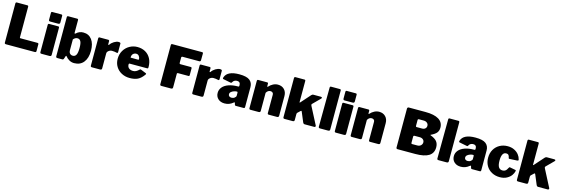

<svg xmlns="http://www.w3.org/2000/svg" viewBox="44 -2015 9661 3299"><g transform="rotate(15 4875.0 -366.0)"><path d="M71 -742H261Q279 -742 279 -721V-178Q279 -170 281.5 -167Q284 -164 291 -164H592Q615 -164 615 -145V-22Q615 -12 608.5 -6Q602 0 590 0H79Q64 0 58 -6Q52 -12 52 -25V-719Q52 -730 57 -736Q62 -742 71 -742Z M884 -603Q884 -588 876 -581Q868 -574 851 -574H710Q696 -574 690 -580.5Q684 -587 684 -600V-719Q684 -742 703 -742H866Q874 -742 879 -736.5Q884 -731 884 -721ZM884 -29Q884 -13 876 -6.5Q868 0 851 0H710Q695 0 689.5 -6Q684 -12 684 -25V-507Q684 -530 703 -530H866Q874 -530 879 -524.5Q884 -519 884 -510Z M993 0Q978 0 972 -6Q966 -12 966 -25V-719Q966 -730 971 -736Q976 -742 985 -742H1148Q1166 -742 1166 -721V-496Q1166 -483 1174 -483Q1178 -483 1185 -488Q1214 -516 1245 -528Q1276 -540 1312 -540Q1409 -540 1463.5 -467.5Q1518 -395 1518 -269Q1518 -140 1458.5 -65Q1399 10 1291 10Q1245 10 1205 -12Q1165 -34 1135 -73Q1131 -77 1128 -77Q1125 -77 1122 -70L1106 -23Q1099 0 1080 0ZM1166 -185Q1166 -148 1185.5 -127.5Q1205 -107 1237 -107Q1277 -107 1296.5 -143.5Q1316 -180 1316 -265Q1316 -349 1297 -383.5Q1278 -418 1240 -418Q1198 -418 1166 -378Z M1582 -25V-507Q1582 -530 1601 -530H1757Q1765 -530 1770 -524.5Q1775 -519 1775 -510V-454Q1775 -445 1782 -445Q1787 -445 1792 -451Q1816 -488 1859 -514Q1902 -540 1937 -540Q1974 -540 1974 -520V-368Q1974 -358 1968.5 -354Q1963 -350 1954 -352Q1911 -363 1868 -363Q1835 -363 1808.5 -342Q1782 -321 1782 -295V-29Q1782 -13 1774 -6.5Q1766 0 1749 0H1608Q1593 0 1587.5 -6Q1582 -12 1582 -25Z M2305 -122Q2332 -122 2357 -134.5Q2382 -147 2414 -178Q2418 -182 2422 -182Q2426 -182 2435 -179L2526 -142Q2535 -139 2535 -130Q2535 -124 2530 -118Q2478 -45 2421.5 -17.5Q2365 10 2278 10Q2199 10 2134.5 -24Q2070 -58 2033 -118.5Q1996 -179 1996 -256Q1996 -339 2034 -403.5Q2072 -468 2136 -504Q2200 -540 2274 -540Q2353 -540 2414.5 -506Q2476 -472 2511 -407.5Q2546 -343 2546 -254Q2546 -240 2543 -235Q2540 -230 2528 -229H2217Q2202 -229 2202 -212Q2202 -168 2230.5 -145Q2259 -122 2305 -122ZM2335 -332Q2345 -332 2348.5 -334.5Q2352 -337 2352 -346Q2352 -371 2334 -397Q2316 -423 2283 -423Q2250 -423 2227 -400Q2204 -377 2205 -333Z M2836 -742H3369Q3387 -742 3387 -721L3386 -605Q3386 -578 3361 -578H3067Q3044 -578 3044 -559V-465Q3044 -445 3062 -445H3245Q3265 -445 3265 -425V-303Q3265 -286 3247 -286H3060Q3053 -286 3048.5 -282Q3044 -278 3044 -271V-29Q3044 -13 3036 -6.5Q3028 0 3011 0H2844Q2829 0 2823 -6Q2817 -12 2817 -25V-719Q2817 -730 2822 -736Q2827 -742 2836 -742Z M3386 -25V-507Q3386 -530 3405 -530H3561Q3569 -530 3574 -524.5Q3579 -519 3579 -510V-454Q3579 -445 3586 -445Q3591 -445 3596 -451Q3620 -488 3663 -514Q3706 -540 3741 -540Q3778 -540 3778 -520V-368Q3778 -358 3772.5 -354Q3767 -350 3758 -352Q3715 -363 3672 -363Q3639 -363 3612.5 -342Q3586 -321 3586 -295V-29Q3586 -13 3578 -6.5Q3570 0 3553 0H3412Q3397 0 3391.5 -6Q3386 -12 3386 -25Z M3967 10Q3894 10 3850.5 -31Q3807 -72 3807 -136Q3807 -194 3844.5 -238.5Q3882 -283 3951.5 -307.5Q4021 -332 4114 -332H4121Q4136 -332 4136 -346V-363Q4136 -421 4077 -421Q4053 -421 4032 -410Q4011 -399 3999 -374Q3996 -367 3992.5 -364.5Q3989 -362 3983 -362Q3976 -362 3972 -363L3841 -389Q3830 -391 3830 -402Q3830 -409 3834 -421Q3876 -540 4086 -540Q4217 -540 4271.5 -497Q4326 -454 4326 -375V-27Q4326 -12 4321.5 -6Q4317 0 4303 0H4166Q4154 0 4148.5 -9Q4143 -18 4140 -35L4139 -42Q4138 -52 4131 -52Q4123 -52 4112 -42Q4050 10 3967 10ZM4121 -242H4117Q4098 -242 4070.5 -233Q4043 -224 4022 -206.5Q4001 -189 4001 -163Q4001 -142 4016 -129Q4031 -116 4058 -116Q4090 -116 4113 -135Q4136 -154 4136 -171V-224Q4136 -234 4133 -238Q4130 -242 4121 -242Z M4403 -25V-507Q4403 -518 4408 -524Q4413 -530 4422 -530H4583Q4601 -530 4601 -510V-465Q4601 -457 4606 -457Q4610 -457 4614 -461Q4647 -498 4688 -519Q4729 -540 4773 -540Q4843 -540 4886.5 -496Q4930 -452 4930 -378V-30Q4930 0 4900 0H4753Q4740 0 4735 -5.5Q4730 -11 4730 -25V-351Q4730 -373 4715.5 -386Q4701 -399 4677 -399Q4631 -399 4603 -349V-29Q4603 -13 4595.5 -6.5Q4588 0 4570 0H4429Q4415 0 4409 -5.5Q4403 -11 4403 -25Z M5583 -20Q5583 -12 5577.5 -6Q5572 0 5562 0H5391Q5369 0 5358 -26L5286 -198Q5281 -209 5275 -209Q5271 -209 5265 -203L5217 -158Q5208 -151 5208 -130V-29Q5208 -13 5200.5 -6.5Q5193 0 5176 0H5035Q5020 0 5014 -6Q5008 -12 5008 -25V-719Q5008 -730 5013 -736Q5018 -742 5027 -742H5190Q5208 -742 5208 -721V-346Q5208 -339 5212 -339Q5216 -339 5220 -344L5370 -513Q5387 -530 5401 -530H5538Q5548 -530 5553.5 -526Q5559 -522 5559 -516Q5559 -508 5552 -501L5423 -372Q5415 -362 5415 -355Q5415 -349 5421 -337L5581 -28Z M5839 -29Q5839 -13 5831 -6.5Q5823 0 5806 0H5664Q5649 0 5643 -6Q5637 -12 5637 -25L5642 -719Q5642 -742 5661 -742H5821Q5829 -742 5834 -736.5Q5839 -731 5839 -721Z M6122 -603Q6122 -588 6114 -581Q6106 -574 6089 -574H5948Q5934 -574 5928 -580.5Q5922 -587 5922 -600V-719Q5922 -742 5941 -742H6104Q6112 -742 6117 -736.5Q6122 -731 6122 -721ZM6122 -29Q6122 -13 6114 -6.5Q6106 0 6089 0H5948Q5933 0 5927.5 -6Q5922 -12 5922 -25V-507Q5922 -530 5941 -530H6104Q6112 -530 6117 -524.5Q6122 -519 6122 -510Z M6204 -25V-507Q6204 -518 6209 -524Q6214 -530 6223 -530H6384Q6402 -530 6402 -510V-465Q6402 -457 6407 -457Q6411 -457 6415 -461Q6448 -498 6489 -519Q6530 -540 6574 -540Q6644 -540 6687.5 -496Q6731 -452 6731 -378V-30Q6731 0 6701 0H6554Q6541 0 6536 -5.5Q6531 -11 6531 -25V-351Q6531 -373 6516.5 -386Q6502 -399 6478 -399Q6432 -399 6404 -349V-29Q6404 -13 6396.5 -6.5Q6389 0 6371 0H6230Q6216 0 6210 -5.5Q6204 -11 6204 -25Z M7019 -22V-716Q7019 -727 7026 -734.5Q7033 -742 7044 -742H7342Q7498 -742 7578.5 -692.5Q7659 -643 7659 -546Q7659 -493 7630 -456.5Q7601 -420 7528 -386Q7526 -385 7526 -382.5Q7526 -380 7528 -379Q7609 -349 7643 -308Q7677 -267 7677 -202Q7677 -99 7598.5 -49.5Q7520 0 7358 0H7042Q7032 0 7025.5 -6.5Q7019 -13 7019 -22ZM7358 -452Q7393 -452 7414 -471Q7435 -490 7435 -520Q7435 -552 7411 -572Q7387 -592 7351 -592H7269Q7256 -592 7251 -587.5Q7246 -583 7246 -572V-474Q7246 -462 7250 -457Q7254 -452 7263 -452ZM7353 -150Q7394 -150 7417.5 -173Q7441 -196 7441 -227Q7441 -258 7418 -278Q7395 -298 7358 -298H7269Q7256 -298 7251 -293Q7246 -288 7246 -277V-172Q7246 -160 7250 -155Q7254 -150 7263 -150Z M7948 -29Q7948 -13 7940 -6.5Q7932 0 7915 0H7773Q7758 0 7752 -6Q7746 -12 7746 -25L7751 -719Q7751 -742 7770 -742H7930Q7938 -742 7943 -736.5Q7948 -731 7948 -721Z M8168 10Q8095 10 8051.5 -31Q8008 -72 8008 -136Q8008 -194 8045.5 -238.5Q8083 -283 8152.5 -307.5Q8222 -332 8315 -332H8322Q8337 -332 8337 -346V-363Q8337 -421 8278 -421Q8254 -421 8233 -410Q8212 -399 8200 -374Q8197 -367 8193.5 -364.5Q8190 -362 8184 -362Q8177 -362 8173 -363L8042 -389Q8031 -391 8031 -402Q8031 -409 8035 -421Q8077 -540 8287 -540Q8418 -540 8472.5 -497Q8527 -454 8527 -375V-27Q8527 -12 8522.5 -6Q8518 0 8504 0H8367Q8355 0 8349.5 -9Q8344 -18 8341 -35L8340 -42Q8339 -52 8332 -52Q8324 -52 8313 -42Q8251 10 8168 10ZM8322 -242H8318Q8299 -242 8271.5 -233Q8244 -224 8223 -206.5Q8202 -189 8202 -163Q8202 -142 8217 -129Q8232 -116 8259 -116Q8291 -116 8314 -135Q8337 -154 8337 -171V-224Q8337 -234 8334 -238Q8331 -242 8322 -242Z M9099 -370Q9101 -362 9101 -360Q9101 -346 9081 -344L8944 -337H8941Q8934 -337 8931.5 -340Q8929 -343 8927 -351Q8923 -378 8910.5 -396Q8898 -414 8866 -414Q8786 -414 8786 -265Q8786 -185 8809 -149.5Q8832 -114 8877 -114Q8903 -114 8920.5 -123.5Q8938 -133 8949 -148.5Q8960 -164 8976 -193Q8979 -199 8988 -199Q8993 -199 8996 -198L9090 -180Q9101 -179 9101 -168Q9101 -167 9099 -157Q9093 -125 9066 -86Q9039 -47 8987 -18.5Q8935 10 8861 10Q8782 10 8718.5 -24.5Q8655 -59 8619.5 -121Q8584 -183 8584 -263Q8584 -344 8620 -407Q8656 -470 8719 -505Q8782 -540 8861 -540Q8928 -540 8979 -514.5Q9030 -489 9060 -450Q9090 -411 9099 -370Z M9736 -20Q9736 -12 9730.5 -6Q9725 0 9715 0H9544Q9522 0 9511 -26L9439 -198Q9434 -209 9428 -209Q9424 -209 9418 -203L9370 -158Q9361 -151 9361 -130V-29Q9361 -13 9353.5 -6.5Q9346 0 9329 0H9188Q9173 0 9167 -6Q9161 -12 9161 -25V-719Q9161 -730 9166 -736Q9171 -742 9180 -742H9343Q9361 -742 9361 -721V-346Q9361 -339 9365 -339Q9369 -339 9373 -344L9523 -513Q9540 -530 9554 -530H9691Q9701 -530 9706.5 -526Q9712 -522 9712 -516Q9712 -508 9705 -501L9576 -372Q9568 -362 9568 -355Q9568 -349 9574 -337L9734 -28Z"/></g></svg>

Font: Libre Franklin Black
Style: Regular
Weight: 900
Designer: Pablo Impallari, Rodrigo Fuenzalida
Foundry: Impallari Type
Version: Version 1.002; ttfautohint (v1.5)